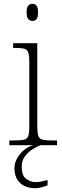

<svg xmlns="http://www.w3.org/2000/svg" viewBox="-20 -763 328 1009"><path d="M29 0V-25H56Q90 -25 106.5 -29Q123 -33 128.5 -48Q134 -63 134 -97V-435Q134 -471 128.5 -487Q123 -503 107.5 -507Q92 -511 64 -511H49V-536H176V-98Q176 -64 181.5 -48.5Q187 -33 204 -29Q221 -25 254 -25H280V0ZM150 -653Q137 -653 128.5 -662.5Q120 -672 120 -698Q120 -724 128.5 -733.5Q137 -743 150 -743Q164 -743 172 -733.5Q180 -724 180 -698Q180 -672 172 -662.5Q164 -653 150 -653ZM166 226Q114 226 85 198Q56 170 56 121Q56 93 70.5 68Q85 43 107.5 24.5Q130 6 155 0H194Q176 6 152.5 20.5Q129 35 111.5 58Q94 81 94 113Q94 159 117 176.5Q140 194 169 194Q184 194 197 191Q210 188 230 183V211Q220 215 209 218.5Q198 222 187 224Q176 226 166 226Z"/></svg>

Font: Noto Serif Hebrew ExtraLight
Style: Regular
Weight: 250
Version: Version 2.003